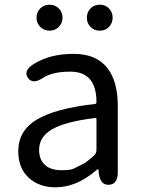

<svg xmlns="http://www.w3.org/2000/svg" viewBox="-20 -787 604 820"><path d="M217 13Q147 13 102.5 -28Q58 -69 58 -141Q58 -229 137.5 -276.5Q217 -324 386 -343Q392 -344 392 -351Q392 -481 280 -481Q203 -481 163 -454Q119 -425 99 -455Q79 -485 123 -513Q192 -557 295 -557Q391 -557 439 -496Q483 -439 483 -334V-51Q483 0 446 2Q409 5 402 -46L401 -58Q400 -65 398.5 -65Q397 -65 384 -54Q303 13 217 13ZM243 -60Q281 -60 295 -67Q318 -78 341 -90Q350 -95 381 -122Q392 -132 392 -147V-279Q392 -284 387 -283Q259 -268 201 -234Q147 -202 147 -147Q147 -103 175 -80Q200 -60 243 -60ZM191.5 -656Q168 -656 152 -672Q136 -688 136 -711.5Q136 -735 152 -751Q168 -767 191.5 -767Q215 -767 231 -751Q247 -735 247 -711.5Q247 -688 231 -672Q215 -656 191.5 -656ZM406 -656Q382 -656 366.5 -672Q351 -688 351 -711.5Q351 -735 366.5 -751Q382 -767 406 -767Q430 -767 445.5 -751Q461 -735 461 -711.5Q461 -688 445.5 -672Q430 -656 406 -656Z"/></svg>

Font: Resource Han Rounded CN
Style: Regular
Weight: 400
Designer: Cyano Hao (round all glyphs); Ryoko NISHIZUKA  (kana, bopomofo & ideographs); Paul D. Hunt (Latin, Greek & Cyrillic); Sa
Foundry: Cyano Hao
Version: 0.990